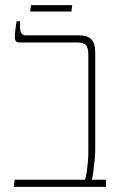

<svg xmlns="http://www.w3.org/2000/svg" viewBox="-20 -730 479 750"><path d="M34 0 37 -28H312Q315 -35 318 -54Q321 -73 323 -94.5Q325 -116 325 -130V-517Q325 -545 315 -554.5Q305 -564 285 -564H57Q46 -564 42 -569.5Q38 -575 38 -585Q38 -594 40 -612.5Q42 -631 45 -647H58V-627Q58 -592 80 -592H287Q322 -592 337 -576.5Q352 -561 352 -524V-143Q352 -127 349.5 -102Q347 -77 344 -56Q341 -35 339 -28H394V0ZM98 -685 101 -710H262L259 -685Z"/></svg>

Font: Noto Serif Hebrew SemiCondensed Thin
Style: Regular
Weight: 100
Width: 4
Designer: Monotype Design Team
Foundry: Monotype Imaging Inc.
Version: Version 2.004; ttfautohint (v1.8.4.7-5d5b)